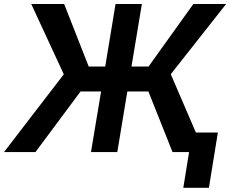

<svg xmlns="http://www.w3.org/2000/svg" viewBox="-37 -747 1131 943"><path d="M659.8 -727.3H530.5L479.8 -420.1H398.8L278.1 -727.3H116.5L276.3 -382.1L-17.4 0H137.1L358.7 -297.9H459.5L409.8 0H539.1L588.4 -297.9H691.8L810.4 0H891.7L863.3 175.4H989L1033 -95.9H925.1L801.8 -382.5L1073.5 -727.3H912.6L692.5 -420.1H608.7Z"/></svg>

Font: Margiela Sans Semi Bold
Style: Italic
Weight: 600
Italic angle: -9.39999°
Designer: Stefan Endress, Andreas Faust
Version: Version 1.100;FEAKit 1.0